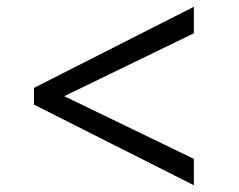

<svg xmlns="http://www.w3.org/2000/svg" viewBox="-20 -566 706 568"><path d="M553.5 -18 80.5 -256.5V-306L553.5 -546V-467.5L170 -281.5L553.5 -96Z"/></svg>

Font: Merriweather 60pt SemiBold
Style: Regular
Weight: 600
Version: Version 2.100